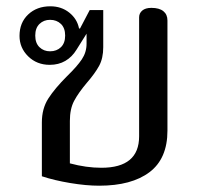

<svg xmlns="http://www.w3.org/2000/svg" viewBox="-20 -577 632 610"><path d="M113 -17V-188Q113 -232 133.5 -264Q154 -296 193 -335Q225 -366 240 -388.5Q255 -411 255 -438V-470L223 -419Q209 -396 187.5 -383.5Q166 -371 138 -371Q97 -371 69.5 -398Q42 -425 42 -463Q42 -505 69.5 -531Q97 -557 140 -557Q175 -557 200 -537Q225 -517 231 -487L234 -486L265 -545H308V-427Q308 -392 295 -368Q282 -344 256 -314Q229 -282 215.5 -256.5Q202 -231 202 -193V-58Q254 -44 302 -44Q422 -44 422 -144V-522Q422 -535 432 -543.5Q442 -552 461 -552Q486 -552 499 -541.5Q512 -531 512 -512V-162Q512 -73 455 -30Q398 13 295 13Q254 13 203 4.5Q152 -4 113 -17ZM187 -464Q187 -488 173.5 -501Q160 -514 139 -514Q119 -514 105.5 -501Q92 -488 92 -464Q92 -440 105.5 -427Q119 -414 139 -414Q160 -414 173.5 -427Q187 -440 187 -464Z"/></svg>

Font: Maitree Medium
Style: Regular
Weight: 500
Designer: CadsonDemak Team
Foundry: CadsonDemak
Version: Version 1.000